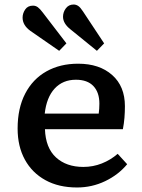

<svg xmlns="http://www.w3.org/2000/svg" viewBox="-20 -816 630 850"><path d="M321 14Q240 14 181 -18.5Q122 -51 90 -109.5Q58 -168 58 -247Q58 -337 91.5 -401.5Q125 -466 185.5 -500Q246 -534 326 -534Q420 -534 476.5 -484Q533 -434 533 -346Q533 -320 531 -295Q529 -270 524 -244H179Q182 -161 228 -119Q274 -77 349 -77Q392 -77 431 -92.5Q470 -108 501 -135L543 -89Q504 -42 445.5 -14Q387 14 321 14ZM178 -313H417Q420 -334 420 -357Q420 -407 393.5 -435Q367 -463 316 -463Q258 -463 222 -424Q186 -385 178 -313ZM409 -591 292 -686Q259 -712 259 -742Q259 -762 271.5 -779Q284 -796 306 -796Q317 -796 326.5 -789.5Q336 -783 347 -766L441 -624ZM242 -591 115 -679Q80 -704 80 -738Q80 -757 91.5 -774Q103 -791 126 -791Q138 -791 147.5 -784Q157 -777 169 -761L274 -624Z"/></svg>

Font: Literata 7pt Medium
Style: Regular
Weight: 500
Designer: Latin by Veronika Burian and Jose Scaglione. Greek by Irene Vlachou. Cyrillic by Vera Evstafieva.
Foundry: TypeTogether
Version: Version 3.002